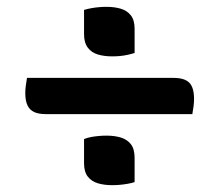

<svg xmlns="http://www.w3.org/2000/svg" viewBox="-20 -581 640 562"><path d="M59 -353H488Q520 -353 534 -339Q548 -325 548 -291Q548 -281 546.5 -269.5Q545 -258 543 -247H114Q93 -247 80 -253Q67 -259 60.5 -272.5Q54 -286 54 -309Q54 -319 55.5 -330Q57 -341 59 -353ZM226 -552Q236 -555 247 -557Q258 -559 269.5 -560Q281 -561 292 -561Q315 -561 333.5 -555.5Q352 -550 363 -536Q374 -522 374 -497V-426Q365 -423 353.5 -420.5Q342 -418 331 -417Q320 -416 308 -416Q285 -416 266.5 -421.5Q248 -427 237 -441.5Q226 -456 226 -481ZM226 -174Q236 -178 247 -180Q258 -182 269.5 -183Q281 -184 292 -184Q315 -184 333.5 -178.5Q352 -173 363 -159Q374 -145 374 -119V-48Q365 -45 353.5 -43Q342 -41 331 -40Q320 -39 308 -39Q285 -39 266.5 -44.5Q248 -50 237 -64Q226 -78 226 -103Z"/></svg>

Font: Recursive Monospace Casual Medium
Style: Regular
Weight: 500
Version: Version 1.047